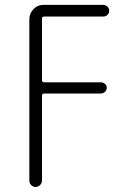

<svg xmlns="http://www.w3.org/2000/svg" viewBox="-20 -750 540 770"><path d="M97.7 -26.4V-672.9Q97.7 -696.3 114.3 -713.4Q130.9 -730.5 154.3 -730.5H393.6Q403.3 -730.5 410.6 -723.6Q418 -716.8 418 -707Q418 -697.3 411.1 -690.4Q404.3 -683.6 393.6 -683.6H157.2Q148.4 -683.6 148.4 -675.8V-428.7Q148.4 -419.9 157.2 -419.9H384.8Q393.6 -419.9 400.9 -413.6Q408.2 -407.2 408.2 -397.9Q408.2 -388.7 400.9 -381.8Q393.6 -375 384.8 -375H157.2Q148.4 -375 148.4 -366.2V-26.4Q148.4 -15.6 140.6 -7.8Q132.8 0 123 0Q113.3 0 105.5 -7.3Q97.7 -14.6 97.7 -26.4Z"/></svg>

Font: Rounded-X Mgen+ 1m light
Style: Regular
Weight: 200
Designer: [Source Han Sans]
Ryoko NISHIZUKA  (kana & ideographs); Paul D. Hunt (Latin, Greek & Cyrillic); Wenlong ZHANG  (bopomofo
Version: Version 1.059.20150602